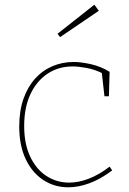

<svg xmlns="http://www.w3.org/2000/svg" viewBox="-20 -792 549 818"><path d="M271 6Q212 6 164.5 -25Q117 -56 89.5 -114Q62 -172 62 -253Q62 -320 80 -371Q98 -422 129.5 -457Q161 -492 203.5 -510Q246 -528 294 -528Q325 -528 367.5 -518.5Q410 -509 447 -486L444 -382H425L413 -488L418 -479Q384 -496 349 -502.5Q314 -509 290 -509Q229 -509 182.5 -478Q136 -447 109.5 -390.5Q83 -334 83 -255Q83 -179 108.5 -125Q134 -71 177.5 -42.5Q221 -14 275 -14Q315 -14 359 -31Q403 -48 447 -82L458 -66Q409 -29 361.5 -11.5Q314 6 271 6ZM236 -634 225 -648 382 -772 401 -746Z"/></svg>

Font: Bitter Thin Thin
Style: Regular
Weight: 250
Version: Version 2.002